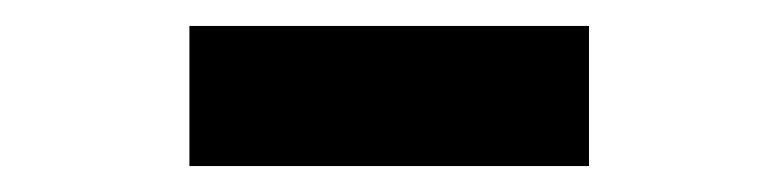

<svg xmlns="http://www.w3.org/2000/svg" viewBox="-20 -716 600 148"><path d="M126 -588H434V-696H126Z"/></svg>

Font: Source Sans Pro Black
Style: Regular
Weight: 900
Designer: Paul D. Hunt
Foundry: Adobe Systems Incorporated
Version: Version 3.006;hotconv 1.0.111;makeotfexe 2.5.65597